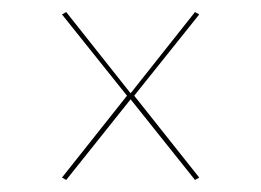

<svg xmlns="http://www.w3.org/2000/svg" viewBox="-20 -467 434 319"><path d="M311 -443 203 -308 311 -172 304 -168 197 -302 90 -168 83 -172 191 -308 83 -443 90 -447 197 -312 304 -447Z"/></svg>

Font: Fira Sans Compressed Eight
Style: Regular
Weight: 100
Width: 1
Designer: bBox Type GmbH & Carrois Corporate GbR & Edenspiekermann AG
Foundry: bBox Type GmbH & Carrois Corporate GbR & Edenspiekermann AG
Version: Version 4.301